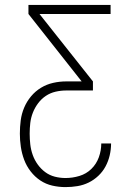

<svg xmlns="http://www.w3.org/2000/svg" viewBox="-20 -755 540 783"><path d="M247 8Q220 8 193.5 2Q167 -4 144.5 -19Q122 -34 105 -56Q88 -78 78.5 -103.5Q69 -129 65 -156Q61 -183 61 -210Q61 -237 64.5 -264Q68 -291 78.5 -316Q89 -341 106.5 -362Q124 -383 147 -397Q170 -411 196.5 -417Q223 -423 250 -423H313L96 -698V-735H431V-698H141L359 -423V-386H250Q228 -386 206.5 -381Q185 -376 167 -364Q149 -352 135.5 -334Q122 -316 114 -295.5Q106 -275 103.5 -253.5Q101 -232 101 -210Q101 -188 103.5 -166Q106 -144 113.5 -123Q121 -102 134 -84Q147 -66 164.5 -53Q182 -40 203.5 -34.5Q225 -29 247 -29Q276 -29 304 -37.5Q332 -46 352.5 -66Q373 -86 383 -113.5Q393 -141 393 -170H433Q433 -146 427.5 -122Q422 -98 410.5 -76.5Q399 -55 381 -38Q363 -21 341.5 -10.5Q320 0 296 4Q272 8 247 8Z"/></svg>

Font: Iosevka Extralight
Style: Regular
Weight: 200
Monospace: yes
Designer: Belleve Invis
Foundry: Belleve Invis
Version: Version 32.0.1; ttfautohint (v1.8.4)